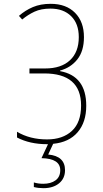

<svg xmlns="http://www.w3.org/2000/svg" viewBox="-20 -744 540 1004"><path d="M207 240Q258 240 289 214.5Q320 189 320 146Q320 72 232 64L258 8Q341 0 386 -52.5Q431 -105 431 -191Q431 -347 294 -372V-375Q350 -390 384.5 -433.5Q419 -477 419 -550Q419 -630 372.5 -677Q326 -724 245 -724Q192 -724 152 -707Q112 -690 79 -661L96 -642Q126 -667 160.5 -683Q195 -699 244 -699Q312 -699 352 -659.5Q392 -620 392 -550Q392 -472 346 -429Q300 -386 216 -386H134V-360H211Q404 -360 404 -192Q404 -104 356 -59.5Q308 -15 226 -15Q136 -15 69 -55V-25Q136 10 226 10H231L197 83Q295 85 295 146Q295 181 270.5 199Q246 217 206 217Q179 217 157 210V234Q180 240 207 240Z"/></svg>

Font: Noto Sans Mono UI Condensed Thin
Style: Regular
Weight: 250
Width: 3
Designer: Monotype Design team
Foundry: Monotype Imaging Inc.
Version: 1.000